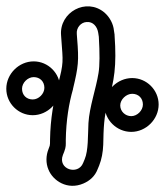

<svg xmlns="http://www.w3.org/2000/svg" viewBox="22 -615 524 610"><g transform="rotate(-90 284.0 -310.0)"><path d="M254 -190C273 -190 291 -171 291 -152C291 -132 277 -118 257 -118C238 -118 220 -136 220 -155C220 -174 235 -190 254 -190ZM170 -155C170 -108 210 -68 257 -68C303 -68 341 -106 341 -152C341 -199 301 -240 254 -240C208 -240 170 -201 170 -155ZM307 -502C326 -502 344 -484 344 -465C344 -445 330 -431 310 -431C291 -431 273 -449 273 -468C273 -488 287 -502 307 -502ZM223 -468C223 -421 263 -381 310 -381C356 -381 394 -419 394 -465C394 -512 354 -552 307 -552C261 -552 223 -514 223 -468ZM97 -372 107 -368C123 -362 128 -363 144 -363C207 -362 261 -353 306 -340H307C378 -323 395 -321 467 -327L481 -328C501 -330 518 -315 519 -297C521 -276 504 -263 485 -260L472 -258C419 -255 381 -255 357 -259C307 -267 249 -288 198 -291C159 -293 111 -291 83 -303L71 -308C31 -324 51 -390 97 -372ZM6 -307C15 -286 30 -270 51 -262L63 -257C83 -249 105 -245 129 -244C181 -243 218 -242 264 -229C333 -209 378 -201 477 -208H479L492 -210C513 -212 534 -223 549 -240C598 -298 550 -384 477 -378L463 -377C393 -372 391 -369 320 -388C271 -401 212 -412 146 -413C135 -413 129 -413 126 -414L115 -418C95 -426 71 -427 50 -418C15 -404 -16 -358 6 -307Z"/></g></svg>

Font: AppleStorm
Style: XbdOut
Weight: 800
Foundry: Cannot Into Space Fonts
Version: Version 1.01